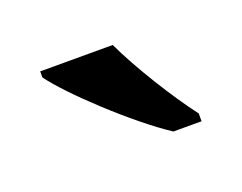

<svg xmlns="http://www.w3.org/2000/svg" viewBox="-44 -837 379 301"><g transform="rotate(-20 145.5 -686.0)"><path d="M204 -606H251V-619C222 -657 182 -721 161 -766H40V-756C65 -721 149 -642 204 -606Z"/></g></svg>

Font: Noto Serif Yezidi Medium
Style: Regular
Weight: 500
Designer: Dalton Maag Ltd
Foundry: Dalton Maag Ltd
Version: Version 1.001